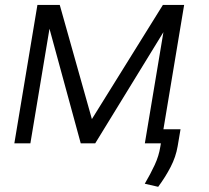

<svg xmlns="http://www.w3.org/2000/svg" viewBox="-20 -565 823 757"><path d="M342.3 -95.5 622.2 -545.5H706L615.1 0H551.1L624.3 -438.2L355.5 0H298.3L175.1 -451.7L99.8 0H36.6L127.5 -545.5H215.6ZM691.8 -55.4 680.4 11.7Q673.3 53.6 652.7 93.4Q632.1 133.2 603.7 171.5L550.8 159.4Q573.5 120.7 590 85.2Q606.5 49.7 612.2 12.8L623.6 -55.4Z"/></svg>

Font: Inter Light  BETA
Style: Italic
Weight: 300
Italic angle: 9.39999°
Designer: Rasmus Andersson
Foundry: rsms
Version: Version 3.011;git-f93a4a705